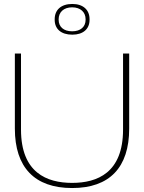

<svg xmlns="http://www.w3.org/2000/svg" viewBox="-20 -940 727 969"><path d="M55 -670V-291C55 -95 155 9 344 9C533 9 632 -95 632 -291V-670H601V-286C601 -68 471 -17 344 -17C217 -17 86 -68 86 -286V-670ZM256 -840C256 -794 288 -765 345 -765C400 -765 432 -794 432 -840V-843C432 -890 400 -920 345 -920C288 -920 256 -890 256 -843ZM276 -840V-843C276 -878 301 -903 344 -903C387 -903 412 -878 412 -843V-840C412 -805 387 -782 344 -782C301 -782 276 -805 276 -840Z"/></svg>

Font: LT Wave Thin
Style: Regular
Weight: 100
Designer: Daniel Lyons
Version: Version 2.5 (Glyphs App)